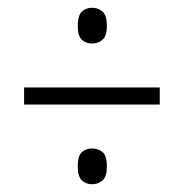

<svg xmlns="http://www.w3.org/2000/svg" viewBox="-20 -604 474 494"><path d="M217 -492Q201 -492 190.5 -502Q180 -512 180 -537Q180 -564 190.5 -574Q201 -584 217 -584Q233 -584 244 -574Q255 -564 255 -537Q255 -512 244 -502Q233 -492 217 -492ZM42 -379H391V-335H42ZM217 -130Q201 -130 190.5 -140Q180 -150 180 -176Q180 -203 190.5 -212.5Q201 -222 217 -222Q233 -222 244 -212.5Q255 -203 255 -176Q255 -150 244 -140Q233 -130 217 -130Z"/></svg>

Font: Noto Serif Sinhala ExtraCondensed Light
Style: Regular
Weight: 300
Width: 2
Designer: Jelle Bosma - Monotype Design Team
Foundry: Monotype Imaging Inc.
Version: Version 2.007; ttfautohint (v1.8.4.7-5d5b)